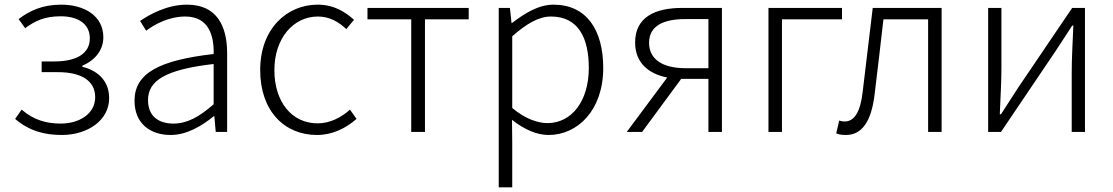

<svg xmlns="http://www.w3.org/2000/svg" viewBox="-20 -567 4782 825"><path d="M245 13C357 13 449 -50 449 -145C449 -223 396 -265 334 -280V-285C389 -308 424 -352 424 -407C424 -500 341 -547 243 -547C163 -547 107 -521 60 -485L88 -446C132 -478 173 -497 241 -497C312 -497 366 -467 366 -402C366 -341 315 -303 214 -303H159V-257H228C330 -257 389 -220 389 -149C389 -79 322 -36 241 -36C180 -36 125 -51 73 -96L45 -56C105 -5 170 13 245 13Z M713 13C781 13 845 -24 899 -68H901L907 0H956V-338C956 -456 911 -547 784 -547C697 -547 623 -505 582 -477L608 -435C645 -463 706 -496 776 -496C877 -496 900 -414 898 -335C663 -308 558 -252 558 -134C558 -35 627 13 713 13ZM725 -36C666 -36 616 -64 616 -137C616 -219 688 -268 898 -292V-119C835 -64 784 -36 725 -36Z M1342 13C1409 13 1466 -16 1512 -56L1484 -96C1448 -64 1400 -37 1345 -37C1233 -37 1159 -130 1159 -266C1159 -402 1240 -496 1346 -496C1396 -496 1435 -473 1468 -442L1501 -482C1464 -515 1416 -547 1345 -547C1213 -547 1098 -444 1098 -266C1098 -89 1203 13 1342 13Z M1747 0H1806V-484H1994V-533H1559V-484H1747Z M2123 238H2181V46L2180 -52C2234 -10 2287 13 2337 13C2462 13 2572 -93 2572 -275C2572 -439 2500 -547 2358 -547C2293 -547 2232 -508 2180 -468H2178L2171 -533H2123ZM2332 -38C2293 -38 2238 -55 2181 -103V-411C2243 -466 2296 -496 2347 -496C2466 -496 2510 -403 2510 -275C2510 -132 2436 -38 2332 -38Z M3024 -274H2925C2829 -274 2769 -311 2769 -383C2769 -455 2829 -485 2925 -485H3024ZM2912 -533C2795 -533 2709 -494 2709 -384C2709 -296 2769 -249 2847 -234L2673 0H2739L2907 -228H2908H3024V0H3082V-533Z M3282 0H3340V-484H3598V-533H3282Z M3615 13C3682 13 3724 -43 3738 -161C3751 -269 3764 -376 3776 -484H3968V0H4026V-533H3730C3716 -413 3701 -294 3687 -174C3677 -85 3651 -45 3609 -45C3600 -45 3593 -47 3586 -49L3573 6C3586 11 3597 13 3615 13Z M4226 0H4281L4512 -342C4533 -374 4566 -424 4587 -457H4592C4589 -386 4585 -315 4585 -256V0H4642V-533H4587L4356 -192C4335 -159 4302 -109 4281 -76H4276C4279 -147 4283 -219 4283 -276V-533H4226Z"/></svg>

Font: Noto Sans T Chinese Light
Style: Regular
Weight: 300
Designer: Ryoko NISHIZUKA (kana & ideographs); Paul D. Hunt (Latin, Greek & Cyrillic); Wenlong ZHANG (bopomofo); Sandoll Communica
Foundry: Adobe Systems Incorporated
Version: Version 1.000;PS 1;hotconv 1.0.78;makeotf.lib2.5.61930